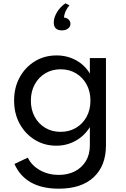

<svg xmlns="http://www.w3.org/2000/svg" viewBox="-20 -862 761 1157"><path d="M334.5 275Q470.5 275 544.5 206Q618.5 137 618.5 14V-512H521.5V-418.5Q491 -470 438 -499Q385 -528 321 -528Q247.5 -528 189.8 -492.5Q132 -457 98.5 -395.8Q65 -334.5 65 -256Q65 -177 99 -115.5Q133 -54 190.5 -19Q248 16 319 16Q383 16 436 -13.8Q489 -43.5 521.5 -96V13.5Q521.5 69 497.2 109Q473 149 430.8 170.5Q388.5 192 334.5 192Q271.5 192 221 163.8Q170.5 135.5 147.5 88L67 126Q133.5 275 334.5 275ZM345 -67.5Q293 -67.5 252.5 -91.8Q212 -116 189 -158.5Q166 -201 166 -255.5Q166 -310.5 189.2 -353.2Q212.5 -396 253 -420.2Q293.5 -444.5 345.5 -444.5Q397.5 -444.5 438 -420.2Q478.5 -396 501.8 -353.2Q525 -310.5 525 -255.5Q525 -201 502 -158.5Q479 -116 438.2 -91.8Q397.5 -67.5 345 -67.5ZM353 -679Q376 -679 390.2 -690.2Q404.5 -701.5 404.5 -718.5Q404.5 -733 393.8 -743.8Q383 -754.5 365.5 -756.5Q367.5 -777.5 377 -797.5Q386.5 -817.5 398.5 -829.5L374.5 -842Q343 -821 323.5 -788.5Q304 -756 304 -726.5Q304 -679 353 -679Z"/></svg>

Font: Spartan Medium
Style: Regular
Weight: 500
Designer: Matt Bailey, Mirko Velimirovic
Foundry: Matt Bailey
Version: Version 1.003; ttfautohint (v1.8.3)